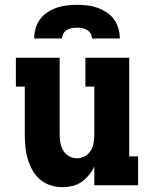

<svg xmlns="http://www.w3.org/2000/svg" viewBox="-20 -770 640 798"><path d="M239 8Q214 8 189.5 0Q165 -8 146 -24.5Q127 -41 114.5 -63.5Q102 -86 95 -110Q88 -134 85.5 -159.5Q83 -185 83 -210V-410H46V-530H228V-210Q228 -193 231 -176Q234 -159 243 -144Q252 -129 267.5 -120.5Q283 -112 300 -112Q317 -112 332.5 -120.5Q348 -129 357 -144Q366 -159 369 -176Q372 -193 372 -210V-410H335V-530H517V-120H554V0H372V-78Q363 -59 349.5 -42.5Q336 -26 319 -14Q302 -2 281 3Q260 8 239 8ZM122 -610Q122 -631 128 -652Q134 -673 146.5 -690Q159 -707 177.5 -719Q196 -731 216 -738Q236 -745 257.5 -747.5Q279 -750 300 -750Q321 -750 342.5 -747.5Q364 -745 384 -738Q404 -731 422.5 -719Q441 -707 453.5 -690Q466 -673 472 -652Q478 -631 478 -610H362Q362 -621 356.5 -630.5Q351 -640 342 -645.5Q333 -651 322 -653Q311 -655 300 -655Q289 -655 278 -653Q267 -651 258 -645.5Q249 -640 243.5 -630.5Q238 -621 238 -610Z"/></svg>

Font: Iosevka Curly Slab HvEx
Style: Regular
Weight: 900
Width: 7
Monospace: yes
Designer: Belleve Invis
Foundry: Belleve Invis
Version: Version 11.1.0; ttfautohint (v1.8.3)